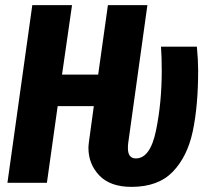

<svg xmlns="http://www.w3.org/2000/svg" viewBox="-20 -713 814 749"><path d="M325 -136Q325 -144 327 -160L346 -299H205L163 0H9L106 -693H261L222 -422H363L401 -693H555L480 -154Q479 -147 479 -135Q479 -95 510 -95Q566 -95 588.5 -203.5Q611 -312 611 -438Q611 -491 608 -531H748Q753 -478 753 -438Q753 -300 732 -201Q711 -102 654 -43Q597 16 493 16Q410 16 367.5 -28.5Q325 -73 325 -136Z"/></svg>

Font: Fira Sans Extra Condensed
Style: Bold Italic
Weight: 700
Width: 3
Italic angle: -8°
Designer: Carrois Corporate & Edenspiekermann AG
Foundry: Carrois Corporate GbR & Edenspiekermann AG
Version: Version 4.203